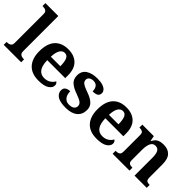

<svg xmlns="http://www.w3.org/2000/svg" viewBox="87 -1612 2474 2474"><g transform="rotate(45 1324.5 -375.0)"><path d="M17 0V-53H29Q44 -53 60.5 -57.5Q77 -62 88.5 -76Q100 -90 100 -118V-646Q100 -673 88 -686Q76 -699 59.5 -703Q43 -707 29 -707H17V-760H252V-118Q252 -90 263.5 -76Q275 -62 292 -57.5Q309 -53 323 -53H335V0Z M658 10Q531 10 465 -62.5Q399 -135 399 -265Q399 -406 464 -477.5Q529 -549 647 -549Q756 -549 818.5 -488Q881 -427 881 -308V-257H553Q556 -157 590.5 -111Q625 -65 687 -65Q739 -65 775 -88.5Q811 -112 828 -146Q855 -131 855 -97Q855 -54 807 -22Q759 10 658 10ZM728 -321Q728 -398 710 -441Q692 -484 649 -484Q607 -484 582 -442.5Q557 -401 555 -321Z M1154 10Q1045 10 999 -23.5Q953 -57 953 -107Q953 -140 969 -156Q985 -172 1007 -177.5Q1029 -183 1046 -183Q1046 -121 1075.5 -85Q1105 -49 1154 -49Q1206 -49 1229.5 -69Q1253 -89 1253 -117Q1253 -150 1227 -171Q1201 -192 1130 -217Q1049 -245 1006 -283.5Q963 -322 963 -389Q963 -469 1022 -508.5Q1081 -548 1178 -548Q1241 -548 1279.5 -534.5Q1318 -521 1335.5 -499.5Q1353 -478 1353 -455Q1353 -421 1329.5 -403.5Q1306 -386 1251 -386Q1251 -436 1229 -463.5Q1207 -491 1163 -491Q1131 -491 1106.5 -475.5Q1082 -460 1082 -429Q1082 -408 1093.5 -392Q1105 -376 1135 -361Q1165 -346 1219 -327Q1286 -304 1328.5 -266.5Q1371 -229 1371 -166Q1371 -83 1314.5 -36.5Q1258 10 1154 10Z M1717 10Q1590 10 1524 -62.5Q1458 -135 1458 -265Q1458 -406 1523 -477.5Q1588 -549 1706 -549Q1815 -549 1877.5 -488Q1940 -427 1940 -308V-257H1612Q1615 -157 1649.5 -111Q1684 -65 1746 -65Q1798 -65 1834 -88.5Q1870 -112 1887 -146Q1914 -131 1914 -97Q1914 -54 1866 -22Q1818 10 1717 10ZM1787 -321Q1787 -398 1769 -441Q1751 -484 1708 -484Q1666 -484 1641 -442.5Q1616 -401 1614 -321Z M2002 0V-53H2004Q2038 -53 2060 -65Q2082 -77 2082 -122V-418Q2082 -460 2062.5 -471.5Q2043 -483 2010 -483H2007V-536H2217L2230 -465H2235Q2255 -503 2278.5 -520.5Q2302 -538 2329.5 -543.5Q2357 -549 2388 -549Q2465 -549 2509 -503Q2553 -457 2553 -356V-124Q2553 -78 2569.5 -65.5Q2586 -53 2620 -53H2623V0H2401V-329Q2401 -394 2383 -429Q2365 -464 2321 -464Q2288 -464 2269 -442.5Q2250 -421 2242 -385.5Q2234 -350 2234 -309V-118Q2234 -76 2253.5 -64.5Q2273 -53 2306 -53H2309V0Z"/></g></svg>

Font: NotoSerif-Bold
Style: Regular
Weight: 700
Designer: Monotype Design Team
Foundry: Monotype Imaging Inc.
Version: Version 2.007; ttfautohint (v1.8) -l 8 -r 50 -G 200 -x 14 -D